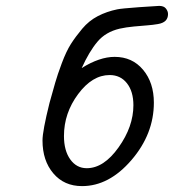

<svg xmlns="http://www.w3.org/2000/svg" viewBox="-20 -630 593 655"><path d="M125 -150.9Q125 -183.1 148.9 -278.8Q161.1 -322.8 168.5 -348.4Q175.8 -374 190.9 -414.6Q206.1 -455.1 221.9 -480Q237.8 -504.9 260.5 -532Q283.2 -559.1 313.7 -575Q344.2 -590.8 379.9 -598.1Q394 -601.1 454.6 -605.5Q515.1 -609.9 522.9 -609.9Q539.1 -609.9 546.1 -600.8Q553.2 -591.8 553.2 -582Q553.2 -567.9 544.7 -559.3Q536.1 -550.8 518.6 -547.9Q501 -544.9 482.4 -543.5Q463.9 -542 437 -539.6Q410.2 -537.1 388.2 -532.2Q340.3 -521 312.3 -487.5Q284.2 -454.1 258.8 -397.9Q319.8 -436 371.1 -436Q431.2 -436 468 -392.1Q504.9 -348.1 504.9 -279.8Q504.9 -172.9 428.5 -84Q352.1 4.9 259.8 4.9Q198.7 4.9 161.9 -38.6Q125 -82 125 -150.9ZM198.2 -166Q198.2 -116.2 219.7 -86.2Q241.2 -56.2 275.9 -56.2Q334 -56.2 384.5 -127.2Q435.1 -198.2 435.1 -271Q435.1 -317.9 413.1 -345.9Q391.1 -374 354 -374Q294.9 -374 246.6 -309.1Q198.2 -244.1 198.2 -166Z"/></svg>

Font: CMU Typewriter Text
Style: Italic
Weight: 500
Italic angle: -14.04°
Version: Version 0.7.0